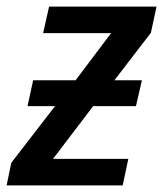

<svg xmlns="http://www.w3.org/2000/svg" viewBox="-37 -559 492 579"><path d="M-17 0 -3 -68 129 -239H46L63 -317H191L298 -459H93L111 -539H435L418 -460L308 -317H391L373 -239H244L123 -80H350L333 0Z"/></svg>

Font: Noto Sans Display Medium
Style: Italic
Weight: 500
Italic angle: -12°
Designer: Monotype Design Team
Foundry: Monotype Imaging Inc.
Version: Version 2.003